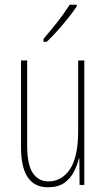

<svg xmlns="http://www.w3.org/2000/svg" viewBox="-20 -783 448 813"><path d="M337 -527V0H317L316 -112H314Q307 -83 292.5 -55Q278 -27 252 -8.5Q226 10 183 10Q69 10 69 -159V-527H95V-167Q95 -87 118.5 -51Q142 -15 185 -15Q242 -15 276.5 -67Q311 -119 311 -228V-527ZM305 -756Q289 -732 266.5 -704Q244 -676 221 -650.5Q198 -625 178 -606H164V-618Q198 -658 224 -691Q250 -724 275 -763H305Z"/></svg>

Font: Noto Sans Thai Looped ExtraCondensed Thin
Style: Regular
Weight: 100
Width: 2
Designer: Sasikarn Vongin, Ben Mitchell
Foundry: The Fontpad Ltd
Version: Version 1.001; ttfautohint (v1.8.4.7-5d5b)